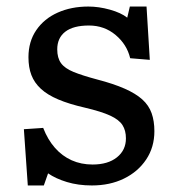

<svg xmlns="http://www.w3.org/2000/svg" viewBox="-20 -553 540 587"><path d="M65 14 53 -158 112 -162Q126 -126 148 -101Q170 -76 199 -63Q228 -50 263 -50Q310 -50 337.5 -72Q365 -94 365 -130Q365 -154 354.5 -170.5Q344 -187 317 -199.5Q290 -212 239 -224Q191 -235 158 -249Q125 -263 105 -281.5Q85 -300 76 -323.5Q67 -347 67 -378Q67 -426 91 -461Q115 -496 156.5 -514.5Q198 -533 250 -533Q282 -533 316 -523.5Q350 -514 369 -499L377 -533H428L438 -370L378 -375Q368 -417 333.5 -446Q299 -475 252 -475Q204 -475 179.5 -456Q155 -437 155 -402Q155 -376 166.5 -360Q178 -344 205 -333Q232 -322 277 -310Q327 -297 361 -282Q395 -267 415 -249Q435 -231 443.5 -207Q452 -183 452 -152Q452 -103 427 -65.5Q402 -28 359 -7Q316 14 261 14Q219 14 184.5 3.5Q150 -7 127 -23L114 14Z"/></svg>

Font: Literata Variable Black
Style: Regular
Weight: 900
Designer: Latin by Veronika Burian and Jose Scaglione. Greek by Irene Vlachou. Cyrillic by Vera Evstafieva.
Foundry: TypeTogether
Version: Version 3.021